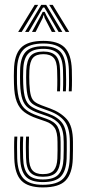

<svg xmlns="http://www.w3.org/2000/svg" viewBox="-20 -778 362 804"><path d="M159.2 -37.8Q124.2 -37.8 107.2 -55.5Q90.2 -73.2 89 -116.8Q88.5 -135.5 88.2 -158.6Q88 -181.8 89.2 -206H101.5Q100.5 -185.8 100.6 -162.4Q100.8 -139 101.2 -117.5Q102 -80.8 115.8 -64.8Q129.5 -48.8 159.2 -48.8Q192.5 -48.8 205.6 -65.1Q218.8 -81.5 220.2 -114Q221.2 -133 221 -148.4Q220.8 -163.8 220.8 -183.8Q220.8 -225.2 208.6 -243Q196.5 -260.8 172.2 -269.2L134 -282.5Q102.8 -293.2 82 -308.6Q61.2 -324 50.4 -351.6Q39.5 -379.2 38.5 -427Q37.8 -446.5 38 -459.9Q38.2 -473.2 38.5 -483.8Q39.5 -548.5 67.5 -577.6Q95.5 -606.8 161.8 -606.8Q223.2 -606.8 250.9 -578.9Q278.5 -551 280.8 -486.2Q281.2 -467.8 281.4 -443.1Q281.5 -418.5 280.2 -395.5H268Q269.2 -416.8 269.1 -441.2Q269 -465.8 268.5 -485.5Q266.5 -544.5 241.6 -570.1Q216.8 -595.8 161.8 -595.8Q102.2 -595.8 77.2 -569.1Q52.2 -542.5 51.2 -483.8Q51 -467.8 50.9 -456.5Q50.8 -445.2 51.2 -427Q53 -382.8 62 -357.4Q71 -332 89.4 -317.9Q107.8 -303.8 138 -293.5L175.8 -280.2Q209 -268.8 221.4 -247Q233.8 -225.2 233.8 -183.8Q233.8 -167 233.9 -150.4Q234 -133.8 233.2 -113.8Q231.5 -74.8 215.2 -56.2Q199 -37.8 159.2 -37.8ZM159.2 -15.5Q108.5 -15.5 87.2 -39.6Q66 -63.8 64.5 -115.5Q64 -137 63.6 -158.2Q63.2 -179.5 64.8 -206H77.2Q75.8 -179 76 -155.9Q76.2 -132.8 76.8 -116Q78.2 -68.2 97.4 -47.4Q116.5 -26.5 159.2 -26.5Q207 -26.5 225.6 -48.2Q244.2 -70 246 -113.5Q246.8 -133 246.8 -148.4Q246.8 -163.8 246.8 -183.8Q246.8 -233.2 230.1 -256.1Q213.5 -279 179.2 -291.2L142 -304.2Q114 -314 97.6 -326.8Q81.2 -339.5 73.5 -362.8Q65.8 -386 64.2 -427.2Q63.5 -445.2 63.8 -456.8Q64 -468.2 64.2 -483.5Q65.2 -536.2 87.1 -560.4Q109 -584.5 161.8 -584.5Q211 -584.5 232.8 -561.5Q254.5 -538.5 256 -485.2Q256.5 -466.8 256.9 -445Q257.2 -423.2 255.8 -395.5H243.5Q244.8 -424.8 244.5 -446.6Q244.2 -468.5 243.8 -485.2Q242.5 -533 223.1 -553.2Q203.8 -573.5 161.8 -573.5Q116.5 -573.5 97.2 -552.1Q78 -530.8 77.2 -483.5Q76.8 -467.5 76.6 -456.5Q76.5 -445.5 77.2 -427.2Q78.8 -387.2 85.9 -366.1Q93 -345 107.5 -334.4Q122 -323.8 145.8 -315.2L182.5 -302Q221.8 -288.2 240.6 -262.8Q259.5 -237.2 259.5 -183.8Q259.5 -163.8 259.6 -148.1Q259.8 -132.5 259 -113.2Q257 -63 235.1 -39.2Q213.2 -15.5 159.2 -15.5ZM159.2 6.8Q97.8 6.8 69.9 -21.2Q42 -49.2 39.8 -114.5Q39.2 -136.8 39.1 -160.4Q39 -184 40.2 -206H52.5Q51.2 -185 51.4 -160.1Q51.5 -135.2 52 -115.2Q54 -55.8 78.9 -30Q103.8 -4.2 159.2 -4.2Q219.2 -4.2 244.6 -30.2Q270 -56.2 271.8 -113.2Q272.8 -132.5 272.6 -148.1Q272.5 -163.8 272.5 -183.8Q272.5 -240.8 251.2 -269Q230 -297.2 186 -313.2L149.8 -326.2Q127.5 -334.2 115.1 -343.9Q102.8 -353.5 97.1 -372.4Q91.5 -391.2 90 -427.5Q89.5 -440.8 89.4 -454Q89.2 -467.2 90 -483.2Q92 -525.5 108.1 -543.9Q124.2 -562.2 161.8 -562.2Q197.2 -562.2 213.9 -544.5Q230.5 -526.8 231.5 -484Q232 -470 232.2 -446.6Q232.5 -423.2 231.2 -395.5H219Q220.2 -422.2 220 -444.1Q219.8 -466 219.2 -483.5Q218.5 -520.5 204.6 -535.9Q190.8 -551.2 161.8 -551.2Q131 -551.2 117.8 -535.4Q104.5 -519.5 103 -483.2Q102.5 -468 102.4 -456.4Q102.2 -444.8 103 -427.5Q104.5 -394.8 109.4 -377.8Q114.2 -360.8 124.8 -352.4Q135.2 -344 153.5 -337.2L189.2 -324Q233.2 -308 259.4 -279Q285.5 -250 285.5 -183.8Q285.5 -163.5 285.5 -148Q285.5 -132.5 284.8 -113Q282.8 -52 255.2 -22.6Q227.8 6.8 159.2 6.8ZM56 -644.2 125.2 -757.5H139.8L70.8 -644.2ZM85 -644.2 152.5 -757.5H173.5L241 -644.2H225.5L176.8 -728.2L165.8 -746.5H160.2L149 -728L100.2 -644.2ZM255 -644.2 186.2 -757.5H200.8L270 -644.2ZM113.8 -644.2 150.5 -711.8 158.8 -728.2H167.2L175 -711.8L212.5 -644.2H197.2L166.8 -703L164.2 -713.5H161.5L159 -703L129 -644.2Z"/></svg>

Font: Big Shoulders Inline Display
Style: Regular
Weight: 400
Designer: Patric King
Foundry: XO Type Co
Version: Version 1.000